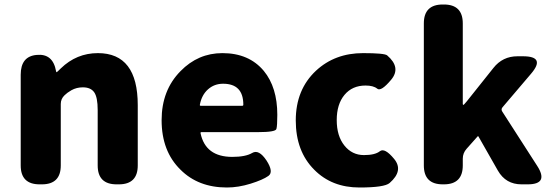

<svg xmlns="http://www.w3.org/2000/svg" viewBox="-20 -819 2465 853"><path d="M156 0Q72 0 72 -84V-487Q72 -569 143 -575Q215 -582 229 -503Q230 -498 231.5 -498Q233 -498 250 -515Q320 -583 415 -583Q592 -583 592 -352V-84Q592 0 508 0H498Q414 0 414 -84V-330Q414 -387 398.5 -409Q383 -431 348 -431Q320 -431 297 -418Q278 -407 267 -396Q250 -380 250 -357V-84Q250 0 166 0Z M988 14Q861 14 782 -65Q698 -147 698 -285Q698 -418 782 -503Q860 -583 968 -583Q1086 -583 1152 -504Q1212 -431 1212 -309Q1212 -260 1208 -246Q1204 -232 1127 -232H875Q870 -232 871 -227Q893 -122 1012 -122Q1071 -122 1100.5 -139.5Q1130 -157 1164 -106Q1197 -55 1172.5 -37.5Q1148 -20 1093.5 -3Q1039 14 988 14ZM868 -354Q867 -349 872 -349H1056Q1061 -349 1061 -354Q1061 -447 971 -447Q932 -447 904 -422Q876 -397 868 -354Z M1577 14Q1454 14 1376 -65Q1294 -147 1294 -284Q1294 -421 1384 -505Q1468 -583 1593 -583Q1688 -583 1700 -573Q1763 -519 1718 -465Q1673 -411 1656 -425Q1639 -439 1604 -439Q1545 -439 1510.5 -397.5Q1476 -356 1476 -285.5Q1476 -215 1510 -172.5Q1544 -130 1597 -130Q1646 -130 1667.5 -147Q1689 -164 1731 -113Q1774 -61 1711 -6Q1688 14 1577 14Z M1947 0Q1863 0 1863 -84V-715Q1863 -799 1947 -799H1952Q2036 -799 2036 -715V-358Q2036 -353 2038.5 -353Q2041 -353 2054 -369L2172 -517Q2213 -569 2279 -569H2303Q2406 -569 2339 -491L2213 -343Q2205 -334 2211 -324L2366 -83Q2420 0 2324 0H2297Q2227 0 2192 -61L2106 -212Q2104 -216 2101 -212L2053 -158Q2036 -139 2036 -114V-84Q2036 0 1952 0Z"/></svg>

Font: Resource Han Rounded JP Heavy
Style: Regular
Weight: 900
Designer: Cyano Hao (round all glyphs); Ryoko NISHIZUKA 西塚涼子 (kana, bopomofo & ideographs); Paul D. Hunt (Latin, Greek & Cyrillic)
Foundry: Cyano Hao
Version: 0.990